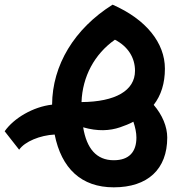

<svg xmlns="http://www.w3.org/2000/svg" viewBox="-101 -572 789 822"><path d="M557 -123C589 -164 605 -216 605 -278C605 -388 525 -489 381 -552C217 -449 123 -293 122 -124C41 -115 -42 -66 -81 -10L-19 69C5 34 71 7 133 4C162 149 247 230 386 230C532 230 615 152 615 17C615 -30 594 -80 557 -123ZM391 -402C447 -373 477 -325 477 -269C477 -184 393 -136 248 -135C252 -244 303 -340 391 -402ZM386 114C312 114 270 64 255 -27C317 -9 369 -12 413 -27C433 -34 452 -41 470 -51C478 -27 483 -4 483 17C483 78 452 114 386 114Z"/></svg>

Font: Juman SemiBold
Style: Regular
Weight: 600
Designer: Bandar Raffah (Arabic) Julieta Ulanovsky (Latin)
Foundry: Caramella
Version: Version 5.022;PS 005.022;hotconv 1.0.88;makeotf.lib2.5.64775